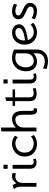

<svg xmlns="http://www.w3.org/2000/svg" viewBox="1516 -2319 1050 4122"><g transform="rotate(-90 2041.0 -258.0)"><path d="M92.5 0V-349.5Q92.5 -393 77.5 -425.5Q62.5 -458 45 -487L127.5 -513Q141 -492.5 152 -471.8Q163 -451 167 -427Q187 -467.5 225.8 -495.8Q264.5 -524 312 -524Q343 -524 359.2 -521Q375.5 -518 389 -514L382 -441.5Q375.5 -444 358.5 -448.8Q341.5 -453.5 309.5 -453.5Q255 -453.5 214.8 -412.8Q174.5 -372 174.5 -284V0Z M613 2.5Q577.5 2.5 547 -11Q516.5 -24.5 498 -55.5Q479.5 -86.5 479.5 -139V-513H562V-141.5Q562 -89 580.5 -74Q599 -59 624.5 -59Q636 -59 654.5 -62.2Q673 -65.5 686 -70.5L696 -15Q677.5 -7.5 654 -2.5Q630.5 2.5 613 2.5ZM478 -619V-708.5H566V-619Z M1013 11.5Q943 11.5 880.8 -18.2Q818.5 -48 779.8 -106.5Q741 -165 741 -251.5Q741 -317 764.2 -367.8Q787.5 -418.5 826.8 -453.5Q866 -488.5 915.2 -506.8Q964.5 -525 1016 -525Q1061.5 -525 1106.2 -510Q1151 -495 1187.5 -460L1157.5 -399.5Q1129.5 -426.5 1094.5 -439.8Q1059.5 -453 1024 -453Q974 -453 928.5 -430.2Q883 -407.5 854.5 -363Q826 -318.5 826 -254Q826 -187.5 854 -144.2Q882 -101 926.8 -80.2Q971.5 -59.5 1021.5 -59.5Q1062 -59.5 1102.5 -74.8Q1143 -90 1174 -119L1202.5 -56Q1161 -22.5 1111.5 -5.5Q1062 11.5 1013 11.5Z M1771.5 9.5Q1717 17.5 1688.5 3.5Q1660 -10.5 1649.5 -46.8Q1639 -83 1639 -142V-281Q1639 -372 1614 -412.8Q1589 -453.5 1531 -453.5Q1493 -453.5 1454.2 -434Q1415.5 -414.5 1389.5 -373.2Q1363.5 -332 1363.5 -266V0H1281.5V-753L1363.5 -763V-437.5Q1389 -476.5 1440.2 -500.2Q1491.5 -524 1548.5 -524Q1635.5 -524 1678.5 -466.8Q1721.5 -409.5 1721.5 -282.5V-160Q1721.5 -122 1723 -97.5Q1724.5 -73 1736.5 -63.2Q1748.5 -53.5 1779.5 -59.5Z M2096.5 4Q2009.5 4 1970 -32.5Q1930.5 -69 1930.5 -150V-459.5H1829V-513H1933V-649L2012.5 -672.5V-513H2181V-459.5H2012.5V-149Q2012.5 -102 2035 -80.8Q2057.5 -59.5 2106 -59.5Q2117.5 -59.5 2135.8 -62.5Q2154 -65.5 2172.5 -70Q2191 -74.5 2202.5 -79L2212 -17.5Q2188.5 -9.5 2153.2 -2.8Q2118 4 2096.5 4Z M2444 2.5Q2408.5 2.5 2378 -11Q2347.5 -24.5 2329 -55.5Q2310.5 -86.5 2310.5 -139V-513H2393V-141.5Q2393 -89 2411.5 -74Q2430 -59 2455.5 -59Q2467 -59 2485.5 -62.2Q2504 -65.5 2517 -70.5L2527 -15Q2508.5 -7.5 2485 -2.5Q2461.5 2.5 2444 2.5ZM2309 -619V-708.5H2397V-619Z M2789.5 247Q2751.5 247 2705.5 238.8Q2659.5 230.5 2621.5 216.5L2631 140Q2665.5 157 2707.2 167.8Q2749 178.5 2782.5 178.5Q2861 178.5 2908.8 135.5Q2956.5 92.5 2956.5 22V-66.5Q2928.5 -31.5 2881 -10.2Q2833.5 11 2780 11Q2717.5 11 2670.8 -17.8Q2624 -46.5 2598 -98.2Q2572 -150 2572 -219Q2572 -310.5 2608 -379Q2644 -447.5 2708.8 -485.8Q2773.5 -524 2860 -524Q2910.5 -524 2959.5 -512.2Q3008.5 -500.5 3038.5 -481V11.5Q3038.5 82 3007.5 135Q2976.5 188 2920.5 217.5Q2864.5 247 2789.5 247ZM2792.5 -58Q2842 -58 2878.8 -80.2Q2915.5 -102.5 2936 -140.5Q2956.5 -178.5 2956.5 -226.5V-436Q2941 -444 2914 -448.8Q2887 -453.5 2858.5 -453.5Q2798 -453.5 2752.8 -424.8Q2707.5 -396 2682.2 -344.5Q2657 -293 2657 -224Q2657 -149.5 2694.2 -103.8Q2731.5 -58 2792.5 -58Z M3408 11Q3332 11 3272.2 -22Q3212.5 -55 3178 -115.5Q3143.5 -176 3143.5 -258Q3143.5 -328.5 3174.2 -389Q3205 -449.5 3263.2 -486.8Q3321.5 -524 3403.5 -524Q3457.5 -524 3497.2 -504.2Q3537 -484.5 3558.8 -451Q3580.5 -417.5 3580.5 -375.5Q3580.5 -314.5 3536 -277.5Q3491.5 -240.5 3414.8 -219.8Q3338 -199 3241 -185.5Q3251 -147.5 3276.5 -118.8Q3302 -90 3336.5 -74Q3371 -58 3408 -58Q3460 -58 3503.8 -77.8Q3547.5 -97.5 3572.5 -126L3614 -73Q3576.5 -34.5 3522.2 -11.8Q3468 11 3408 11ZM3235 -245Q3312 -256 3371.5 -271.5Q3431 -287 3465 -312.2Q3499 -337.5 3499 -377.5Q3499 -411.5 3474.2 -432.5Q3449.5 -453.5 3404 -453.5Q3362.5 -453.5 3323.2 -433.2Q3284 -413 3258.8 -372.2Q3233.5 -331.5 3233.5 -269.5Q3233.5 -257 3235 -245Z M3865.5 11Q3807.5 11 3761.5 -4.5Q3715.5 -20 3687.5 -35.5L3712.5 -106Q3741.5 -84 3781.8 -71Q3822 -58 3859.5 -58Q3901 -58 3930.2 -74.8Q3959.5 -91.5 3959.5 -130Q3959.5 -156.5 3939.8 -174.8Q3920 -193 3889 -207.5Q3858 -222 3823.2 -237Q3788.5 -252 3757.5 -271.2Q3726.5 -290.5 3707.5 -318Q3688.5 -345.5 3689 -385.5Q3690 -449.5 3736 -486.8Q3782 -524 3859 -524Q3908 -524 3948.8 -512Q3989.5 -500 4021 -483.5L3999 -416Q3967.5 -433 3931.8 -443.2Q3896 -453.5 3864 -453.5Q3820.5 -453.5 3795.2 -436.2Q3770 -419 3770 -388Q3770 -364.5 3789.8 -347.5Q3809.5 -330.5 3840.5 -316.2Q3871.5 -302 3906.2 -287Q3941 -272 3971.8 -252.2Q4002.5 -232.5 4021.5 -205Q4040.5 -177.5 4039.5 -137.5Q4038 -71.5 3991.2 -30.2Q3944.5 11 3865.5 11Z"/></g></svg>

Font: Mooli
Style: Regular
Weight: 400
Designer: Vernon Adams
Foundry: Vernon Adams
Version: Version 1.000; ttfautohint (v1.8.4.7-5d5b);gftools[0.9.33]